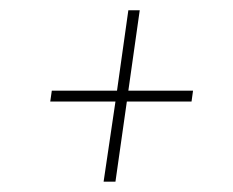

<svg xmlns="http://www.w3.org/2000/svg" viewBox="-20 -516 450 371"><path d="M250 -496.1 228 -340.8H353L350.1 -319.8H225.1L203.1 -165H180.2L203.1 -319.8H77.1L80.1 -340.8H206.1L228 -496.1Z"/></svg>

Font: Fira Sans Compressed Thin
Style: Italic
Weight: 100
Width: 3
Italic angle: -8°
Designer: Carrois Corporate & Edenspiekermann AG
Foundry: Carrois Corporate GbR & Edenspiekermann AG
Version: Version 4.203;PS 004.203;hotconv 1.0.88;makeotf.lib2.5.64775